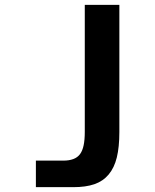

<svg xmlns="http://www.w3.org/2000/svg" viewBox="-20 -567 642 794"><path d="M128.4 97.2H242.7Q265.6 97.2 283 90.8Q300.3 84.5 311 70.3Q321.3 56.2 325.9 33.7Q330.6 11.2 330.6 -21V-546.9H473.6V-21Q473.6 41 463.1 84Q452.6 127 429.2 154.8Q405.8 182.6 370.1 194.8Q334.5 207 282.7 207H128.4Z"/></svg>

Font: Hack
Style: Bold
Weight: 700
Monospace: yes
Designer: Christopher Simpkins
Foundry: Christopher Simpkins
Version: Version 2.017